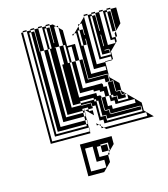

<svg xmlns="http://www.w3.org/2000/svg" viewBox="-136 -814 1026 1170"><g transform="rotate(-15 377.5 -229.0)"><path d="M405 -612H417L405 -600ZM285 -660V-684H281V-660ZM669 -660V-684H665V-660ZM573 -660V-684H569V-660ZM189 -660V-684H185V-660ZM477 -564H473V-588H477ZM429 -420V-444H425V-420ZM597 -444H549V-464H597ZM549 -348V-372H477V-540H473V-528H453V-560H473V-540H477V-564H473V-560H453V-592H473V-588H477V-612H473V-592H453V-624H441V-528H453V-348ZM573 -228V-252H569V-228ZM573 -228H569V-208H573V-204H597V-180H601V-176H621V-156H573V-180H549V-192H537V-272H549V-276H553V-272H569V-252H573V-276H553V-320H549V-324H425V-320H405V-448H381V-540H357V-448H381V-320H549V-276H525V-300H405V-320H357V-448H345V-560H333V-672L321 -684H309V-560H333V-448H345V-320H381V-276H501V-272H505V-252H525V-192H537V-176H569V-144H633V-172L629 -176H621V-180H601V-208H573ZM477 -180V-192H473V-180ZM357 -108H355V-132H345V-144H249V-240H213V-400H237V-240H285V-180H345V-176H405V-156H409V-144H381V-156H345V-144H355V-132H357ZM669 -108V-132H549V-156H525V-192H501V-228H477V-240H441V-252H357V-320H345V-228H453V-208H473V-204H477V-192H501V-132H525V-108ZM693 -60H477V-84H453V-112H477V-108H501V-84H505V-80H693ZM345 -48V-60H165V-560H189V-84H345V-60H355V-36H357V-12H355V-36H141V-700H117V-708H141V-700H165V-688H185V-684H189V-700H165V-708H189V-700H213V-560H237V-400H285V-240H297V-400H249V-560H237V-700H213V-708H237V-700H261V-688H281V-684H285V-700H261V-708H285V-700H305L321 -684H333V-672L355 -650V-550H405V-448H425V-444H429V-612H417L453 -648V-660H465L453 -648V-624H473V-612H477V-660H465L501 -696V-708H525V-700H549V-688H569V-684H573V-700H549V-708H573V-700H597V-492H645V-516H621V-700H597V-708H621V-700H645V-688H665V-684H669V-700H645V-708H669V-700H705V-600L665 -560V-528H655V-550L665 -560V-564H645V-592H665V-588H669V-612H665V-592H645V-624H665V-612H669V-636H665V-624H645V-656H665V-636H669V-660H665V-656H645V-688H633V-528H655V-500L605 -450V-400H597V-396H555V-400H597V-420H525V-700H505L501 -696V-396H555V-300L605 -250V-200L629 -176H633V-172L705 -100V-50L755 0H455L443 -12H429V-26L419 -36H405V-50L419 -36H429V-26L443 -12H717V-36H453V-60H429V-156H409V-176H405V-180H345V-192H297V-240H249V-400H213V-560H189V-564H185V-560H165V-592H185V-588H189V-612H185V-592H165V-624H185V-612H189V-636H185V-624H165V-656H185V-636H189V-660H185V-656H165V-688H153V-48ZM669 -564V-588H665V-564ZM285 -564H281V-588H285ZM573 -564H569V-588H573ZM189 -564V-588H185V-564ZM573 -492V-468H569V-492ZM281 -560H261V-592H281V-588H285V-612H281V-592H261V-624H281V-612H285V-636H281V-624H261V-656H281V-636H285V-660H281V-656H261V-688H249V-560H285V-400H297V-448H309V-560H285V-564H281ZM601 -432V-464H597V-468H569V-464H549V-496H569V-492H573V-516H569V-496H549V-528H569V-516H573V-540H569V-528H549V-560H569V-540H573V-564H569V-560H549V-592H569V-588H573V-612H569V-592H549V-624H569V-612H573V-636H569V-624H549V-656H569V-636H573V-660H569V-656H549V-688H537V-432ZM429 -396V-420H425V-396ZM429 -372V-396H425V-372ZM429 -348V-372H425V-348ZM429 -348H425V-324H429ZM357 -60H355V-84H345V-108H213V-240H237V-132H345V-108H355V-84H357ZM381 -132H405V-100L361 -144H355V-150L361 -144H381ZM473 -144H453V-176H473V-156H477V-180H473V-176H453V-180H441V-192H429V-204H345V-192H429V-180H441V-80H473V-48H697V-80H693V-84H505V-112H477V-132H473V-112H453V-144H473V-132H477V-156H473ZM105 0V-700H117V-12H355V0ZM275 250V50H475V100L435 140V154H425V150L435 140V130H395V90H371V154H425V200L375 250ZM443 130V82H395V90H435V130ZM395 226V178H347V82H299V226Z"/></g></svg>

Font: Rubik Broken Fax
Style: Regular
Weight: 400
Designer: Hubert and Fischer, NaN
Foundry: Hubert and Fischer, NaN
Version: Version 2.201